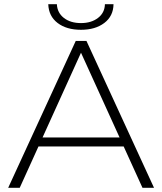

<svg xmlns="http://www.w3.org/2000/svg" viewBox="-20 -895 773 915"><path d="M19 0 341 -700H392L714 0H659L355 -668H377L74 0ZM137 -197 154 -240H573L590 -197ZM366 -753Q297 -753 254.5 -785.5Q212 -818 210 -875H251Q253 -834 284.5 -809.5Q316 -785 366 -785Q415 -785 447 -809.5Q479 -834 480 -875H521Q520 -818 477 -785.5Q434 -753 366 -753Z"/></svg>

Font: MOST Montserrat Light
Style: Regular
Weight: 300
Designer: Julieta Ulanovsky
Foundry: Julieta Ulanovsky
Version: Version 8.000;March 11, 2024;FontCreator 15.0.0.2926 64-bit